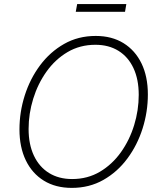

<svg xmlns="http://www.w3.org/2000/svg" viewBox="-20 -914 793 944"><path d="M333 9.8Q253.4 9.8 195.8 -25.6Q138.2 -61 106.9 -125.7Q75.7 -190.4 75.7 -277.8Q75.7 -363.3 101.8 -445.1Q127.9 -526.9 177 -592.8Q226.1 -658.7 295.2 -698Q364.3 -737.3 450.7 -737.3Q529.8 -737.3 587.2 -701.9Q644.5 -666.5 675.8 -602.1Q707 -537.6 707 -449.7Q707 -364.7 681.2 -282.7Q655.3 -200.7 606.4 -134.8Q557.6 -68.8 488.5 -29.5Q419.4 9.8 333 9.8ZM334.5 -33.7Q410.6 -33.7 471.2 -69.6Q531.7 -105.5 574.5 -165.5Q617.2 -225.6 639.6 -298.8Q662.1 -372.1 662.1 -447.8Q662.1 -523.9 636.2 -579.1Q610.4 -634.3 562.5 -664.1Q514.6 -693.8 449.2 -693.8Q373 -693.8 312.3 -658Q251.5 -622.1 208.7 -562Q166 -502 143.3 -428.5Q120.6 -355 120.6 -279.8Q120.6 -204.1 146.7 -148.7Q172.9 -93.3 220.9 -63.5Q269 -33.7 334.5 -33.7ZM601.1 -894 594.7 -856H352.5L359.4 -894Z"/></svg>

Font: Inter ExtraLight
Style: Italic
Weight: 250
Italic angle: -9.3988°
Designer: Rasmus Andersson
Foundry: rsms
Version: Version 4.001;git-66647c0bb